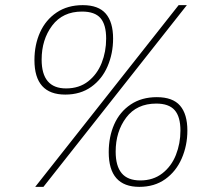

<svg xmlns="http://www.w3.org/2000/svg" viewBox="-20 -720 836 747"><path d="M114 -486Q114 -546 136 -594.5Q158 -643 200.5 -671.5Q243 -700 302 -700Q363 -700 391.5 -667Q420 -634 420 -570Q420 -512 398.5 -462Q377 -412 335 -382Q293 -352 234 -352Q114 -352 114 -486ZM149 7H117L675 -700H707ZM393 -570Q393 -624 371 -649.5Q349 -675 299 -675Q224 -675 183 -620.5Q142 -566 142 -488Q142 -376 237 -376Q288 -376 323 -403.5Q358 -431 375.5 -475Q393 -519 393 -570ZM403 -128Q403 -188 424.5 -236.5Q446 -285 488.5 -313.5Q531 -342 590 -342Q652 -342 680.5 -309Q709 -276 709 -212Q709 -154 687 -103.5Q665 -53 623 -23Q581 7 522 7Q403 7 403 -128ZM682 -212Q682 -266 659.5 -291.5Q637 -317 588 -317Q512 -317 471 -262.5Q430 -208 430 -130Q430 -74 453.5 -46Q477 -18 526 -18Q576 -18 611.5 -45.5Q647 -73 664.5 -117.5Q682 -162 682 -212Z"/></svg>

Font: Bitter Pro ExtraLight
Style: Italic
Weight: 275
Italic angle: -9°
Designer: Sol Matas, and Bitter project Authors
Foundry: Sol Matas
Version: Version 1.010